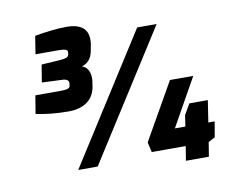

<svg xmlns="http://www.w3.org/2000/svg" viewBox="-93 -963 1341 1136"><g transform="rotate(-10 577.5 -394.5)"><path d="M297 0 787 -770H904L414 0ZM934 57 948 -29H744L730 -89L924 -430H1064L903 -143H966L976 -210L1013 -274H1124L1104 -143H1142L1126 -50L1086 -29L1072 57ZM302 -351Q248 -351 198.5 -356Q149 -361 106 -370L124 -479H268Q294 -479 307.5 -481Q321 -483 327 -488Q333 -493 333 -500L335 -510Q335 -513 335 -514Q335 -515 335 -517Q335 -525 330.5 -530.5Q326 -536 316 -539Q306 -542 293 -542L175 -547L192 -652L304 -659Q330 -661 342.5 -666Q355 -671 357 -682L359 -693Q359 -694 359 -695Q359 -696 359 -698Q359 -709 346.5 -713.5Q334 -718 303 -718H167L184 -826Q235 -835 283.5 -840.5Q332 -846 380 -846Q436 -846 468.5 -822.5Q501 -799 502 -748Q502 -742 501.5 -735.5Q501 -729 500 -721L494 -689Q491 -668 483.5 -650.5Q476 -633 462 -620Q448 -607 425 -599Q442 -594 452 -583Q462 -572 467 -556Q472 -540 472 -521Q472 -514 471.5 -506.5Q471 -499 469 -492L466 -471Q456 -412 413 -381.5Q370 -351 302 -351Z"/></g></svg>

Font: Exo Thin ExtraBold
Style: Italic
Weight: 800
Italic angle: -9°
Version: Version 2.000